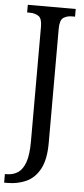

<svg xmlns="http://www.w3.org/2000/svg" viewBox="-71 -748 447 1022"><g transform="rotate(5 153.0 -237.0)"><path d="M-8 240V194H1Q36 194 61.5 177Q87 160 101 120Q115 80 115 10V-605Q115 -648 96 -660.5Q77 -673 50 -673H35V-714H291V-673H274Q247 -673 228.5 -660Q210 -647 210 -601V9Q210 98 182.5 148.5Q155 199 109.5 219.5Q64 240 10 240Z"/></g></svg>

Font: Noto Serif Hebrew Condensed
Style: Regular
Weight: 400
Width: 3
Designer: Monotype Design Team
Foundry: Monotype Imaging Inc.
Version: Version 2.004; ttfautohint (v1.8.4.7-5d5b)